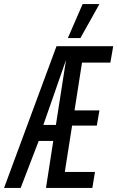

<svg xmlns="http://www.w3.org/2000/svg" viewBox="-59 -928 579 948"><path d="M168 0 204 -232H132L43 0H-39L220 -700H500L486 -619H346L309 -383H432L419 -308H297L261 -79H410L397 0ZM155 -311H217L267 -632ZM276 -740 349 -908H432L338 -740Z"/></svg>

Font: Georama Extra Condensed Medium
Style: Italic
Weight: 500
Width: 2
Italic angle: -9°
Designer: Jean-Baptiste Levee
Foundry: Production Type
Version: Version 1.000